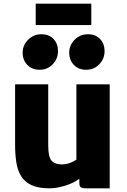

<svg xmlns="http://www.w3.org/2000/svg" viewBox="-20 -1015 688 1043"><path d="M249 8Q188 8 150.8 -9.5Q113.5 -27 94.2 -59Q75 -91 68.5 -134.2Q62 -177.5 62 -229V-557H242V-225Q242 -162 260.2 -142Q278.5 -122 316 -122Q341 -122 363.2 -131Q385.5 -140 395 -148V-557H576V8H445Q428 8 419.5 2.5Q411 -3 411 -21V-44Q381 -21 334.5 -6.5Q288 8 249 8ZM196 -636Q154 -636 128.5 -662.2Q103 -688.5 103 -729Q103 -769.5 133 -799.2Q163 -829 204 -829Q247 -829 271 -803.2Q295 -777.5 295 -737Q295 -696 266.5 -666Q238 -636 196 -636ZM448 -636Q407 -636 381.5 -662.2Q356 -688.5 356 -729Q356 -769.5 385.5 -799.2Q415 -829 457 -829Q499 -829 523.5 -803.2Q548 -777.5 548 -737Q548 -696 519.5 -666Q491 -636 448 -636ZM174 -879V-995H476V-879Z"/></svg>

Font: Merriweather Sans Black
Style: Regular
Weight: 900
Designer: Eben Sorkin
Foundry: Eben Sorkin
Version: Version 1.008; ttfautohint (v1.7.19-72a1) -l 8 -r 50 -G 200 